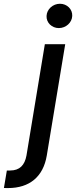

<svg xmlns="http://www.w3.org/2000/svg" viewBox="-117 -776 396 1001"><path d="M116.8 -545.5 21 34.8C11.7 85.2 -14.2 112.9 -64.3 112.9H-81.3L-96.6 204.2C-89.1 204.5 -82.4 204.5 -75.3 204.5C37.6 204.5 108.3 144.9 126.8 35.5L223 -545.5ZM125.7 -692.8C123.9 -658 153.1 -629.6 189.6 -629.6C226.6 -629.6 258.2 -658 259.6 -692.8C261.4 -728 232.2 -756.4 195.7 -756.4C158.7 -756.4 127.1 -728 125.7 -692.8Z"/></svg>

Font: Magic Ui Pro Medium
Style: Italic
Weight: 500
Italic angle: -9.39999°
Designer: Stefan Endress, Andreas Faust
Version: Version 1.000;FEAKit 1.0